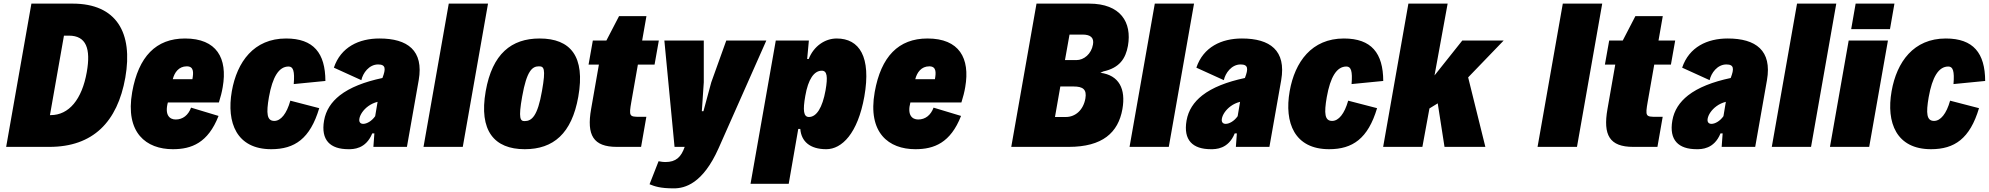

<svg xmlns="http://www.w3.org/2000/svg" viewBox="-20 -804 10887 1051"><path d="M13.7 0H250.5C488.3 0 623 -135.7 666 -379.4C709 -624.5 618.2 -784.2 377.4 -784.2H151.9ZM253.4 -173.8 330.1 -608.9H356.9C452.6 -608.9 477.5 -537.1 455.1 -409.7C428.7 -259.8 357.4 -173.8 257.3 -173.8Z M992.7 -593.3C834 -593.3 738.3 -494.6 703.6 -300.3C664.1 -76.2 780.8 12.7 926.3 12.7C1028.8 12.7 1118.7 -22 1176.3 -169.4L1025.9 -214.8C1010.7 -173.8 981 -149.9 941.9 -149.9C908.7 -149.9 880.4 -173.8 898.9 -243.2H1178.2C1187.5 -272.5 1194.8 -300.8 1199.2 -327.6C1226.6 -485.4 1166.5 -593.3 992.7 -593.3ZM1002.4 -440.9C1041 -440.9 1040 -408.2 1033.2 -370.6H925.8C935.1 -407.2 958.5 -440.9 1002.4 -440.9Z M1464.8 12.7C1593.3 12.7 1677.7 -44.9 1727.5 -211.9L1569.3 -252.9C1549.3 -181.2 1517.1 -142.1 1481.4 -142.1C1440.9 -142.1 1436.5 -182.6 1452.1 -272.5C1471.7 -382.3 1506.3 -439.9 1559.6 -439.9C1585 -439.9 1593.8 -415 1587.9 -343.8L1761.2 -360.8C1760.7 -513.2 1696.8 -593.3 1545.9 -593.3C1369.6 -593.3 1277.3 -465.3 1249 -304.7C1218.8 -132.3 1275.4 12.7 1464.8 12.7Z M2057.1 -593.3C1945.3 -593.3 1845.7 -546.9 1807.6 -433.6L1958 -365.2C1966.3 -403.8 2000 -451.2 2049.8 -451.2C2092.3 -451.2 2092.3 -426.8 2073.7 -377.9L2073.2 -377C1974.6 -356 1895.5 -325.2 1839.8 -281.7C1793.5 -245.1 1763.7 -200.2 1753.9 -144C1735.4 -36.6 1787.6 12.7 1887.2 12.7C1912.6 12.7 1982.4 13.2 2017.6 -73.7H2029.3L2023.9 0H2207.5L2272 -365.2C2300.3 -527.8 2210.9 -593.3 2057.1 -593.3ZM1968.3 -126C1953.6 -126 1943.8 -134.8 1947.3 -154.3C1950.7 -175.3 1967.8 -202.6 1996.1 -223.1C2010.3 -233.4 2027.3 -241.7 2046.9 -246.6L2033.7 -168C2014.6 -140.6 1987.3 -126 1968.3 -126Z M2298.3 0H2513.2L2651.4 -784.2H2436.5Z M2852.5 12.7C3009.3 12.7 3109.9 -73.2 3145.5 -274.4C3184.6 -495.1 3103.5 -593.3 2933.6 -593.3C2779.8 -593.3 2674.8 -509.8 2638.7 -304.7C2600.6 -87.9 2685.5 12.7 2852.5 12.7ZM2851.6 -141.1C2828.6 -141.1 2816.4 -153.8 2838.4 -275.9C2863.3 -417.5 2894 -440.9 2929.7 -440.9C2956.5 -440.9 2969.2 -432.1 2946.8 -306.2C2922.9 -168.5 2891.1 -141.1 2851.6 -141.1Z M3356.4 0H3489.3L3518.1 -164.6H3482.4C3425.3 -164.6 3421.9 -166.5 3436 -247.1L3471.7 -450.2H3563L3586.4 -582H3495.1L3518.6 -715.8H3368.7L3299.3 -582H3225.1L3201.7 -450.2H3258.3L3215.8 -207.5C3190.4 -64 3227.5 0 3356.4 0Z M3668.5 227.1C3729 227.1 3827.1 201.7 3913.6 7.3L4174.8 -582H3955.6L3873.5 -353.5L3830.6 -195.3H3821.8L3832.5 -353.5V-582H3616.7L3672.4 0H3728C3708.5 55.7 3680.7 83 3622.1 83C3614.7 83 3599.6 82 3585 78.6L3535.6 204.6C3563.5 215.8 3592.8 227.1 3668.5 227.1Z M4088.4 202.1H4297.4L4349.6 -98.1H4360.8C4366.2 -30.3 4413.1 12.7 4502.9 12.7C4588.4 12.7 4675.3 -73.2 4711.4 -275.9C4749.5 -492.7 4684.6 -593.3 4560.1 -593.3C4496.1 -593.3 4434.6 -551.8 4406.7 -481H4398.4L4407.7 -582H4226.6ZM4408.2 -163.6C4378.4 -163.6 4374 -199.7 4388.2 -279.3C4403.8 -370.1 4436 -417 4478.5 -417C4507.3 -417 4512.2 -384.8 4499 -309.6C4481.9 -214.4 4449.7 -163.6 4408.2 -163.6Z M5057.1 -593.3C4898.4 -593.3 4802.7 -494.6 4768.1 -300.3C4728.5 -76.2 4845.2 12.7 4990.7 12.7C5093.3 12.7 5183.1 -22 5240.7 -169.4L5090.3 -214.8C5075.2 -173.8 5045.4 -149.9 5006.3 -149.9C4973.1 -149.9 4944.8 -173.8 4963.4 -243.2H5242.7C5252 -272.5 5259.3 -300.8 5263.7 -327.6C5291 -485.4 5231 -593.3 5057.1 -593.3ZM5066.9 -440.9C5105.5 -440.9 5104.5 -408.2 5097.7 -370.6H4990.2C4999.5 -407.2 5022.9 -440.9 5066.9 -440.9Z M5515.6 0H5830.1C6015.1 0 6101.1 -78.1 6124 -206.5C6143.6 -317.9 6105.5 -392.1 6003.4 -405.8L6020 -413.1C6108.4 -432.6 6141.6 -483.4 6154.3 -553.2C6176.8 -681.2 6114.7 -784.2 5941.9 -784.2H5653.8ZM5809.6 -475.1 5834.5 -614.7H5906.7C5949.7 -614.7 5969.7 -597.2 5962.9 -560.5C5954.1 -508.3 5913.1 -475.1 5872.6 -475.1ZM5754.9 -163.6 5784.2 -330.6H5856.4C5908.7 -330.6 5929.7 -314 5921.4 -265.1C5910.2 -201.7 5866.7 -163.6 5814.5 -163.6Z M6163.1 0H6377.9L6516.1 -784.2H6301.3Z M6778.3 -593.3C6666.5 -593.3 6566.9 -546.9 6528.8 -433.6L6679.2 -365.2C6687.5 -403.8 6721.2 -451.2 6771 -451.2C6813.5 -451.2 6813.5 -426.8 6794.9 -377.9L6794.4 -377C6695.8 -356 6616.7 -325.2 6561 -281.7C6514.6 -245.1 6484.9 -200.2 6475.1 -144C6456.5 -36.6 6508.8 12.7 6608.4 12.7C6633.8 12.7 6703.6 13.2 6738.8 -73.7H6750.5L6745.1 0H6928.7L6993.2 -365.2C7021.5 -527.8 6932.1 -593.3 6778.3 -593.3ZM6689.5 -126C6674.8 -126 6665 -134.8 6668.5 -154.3C6671.9 -175.3 6689 -202.6 6717.3 -223.1C6731.4 -233.4 6748.5 -241.7 6768.1 -246.6L6754.9 -168C6735.8 -140.6 6708.5 -126 6689.5 -126Z M7255.4 12.7C7383.8 12.7 7468.3 -44.9 7518.1 -211.9L7359.9 -252.9C7339.8 -181.2 7307.6 -142.1 7272 -142.1C7231.4 -142.1 7227.1 -182.6 7242.7 -272.5C7262.2 -382.3 7296.9 -439.9 7350.1 -439.9C7375.5 -439.9 7384.3 -415 7378.4 -343.8L7551.8 -360.8C7551.3 -513.2 7487.3 -593.3 7336.4 -593.3C7160.2 -593.3 7067.9 -465.3 7039.6 -304.7C7009.3 -132.3 7065.9 12.7 7255.4 12.7Z M8210.9 -582H7984.4L7832.5 -391.1L7904.3 -784.2H7689.5L7551.3 0H7766.1L7804.7 -210.4L7850.1 -238.3L7887.2 0H8110.8L8016.6 -380.4Z M8396.5 0H8612.3L8750.5 -784.2H8534.7Z M8919.9 0H9052.7L9081.5 -164.6H9045.9C8988.8 -164.6 8985.4 -166.5 8999.5 -247.1L9035.2 -450.2H9126.5L9149.9 -582H9058.6L9082 -715.8H8932.1L8862.8 -582H8788.6L8765.1 -450.2H8821.8L8779.3 -207.5C8753.9 -64 8791 0 8919.9 0Z M9437.5 -593.3C9325.7 -593.3 9226.1 -546.9 9188 -433.6L9338.4 -365.2C9346.7 -403.8 9380.4 -451.2 9430.2 -451.2C9472.7 -451.2 9472.7 -426.8 9454.1 -377.9L9453.6 -377C9355 -356 9275.9 -325.2 9220.2 -281.7C9173.8 -245.1 9144 -200.2 9134.3 -144C9115.7 -36.6 9168 12.7 9267.6 12.7C9293 12.7 9362.8 13.2 9397.9 -73.7H9409.7L9404.3 0H9587.9L9652.3 -365.2C9680.7 -527.8 9591.3 -593.3 9437.5 -593.3ZM9348.6 -126C9334 -126 9324.2 -134.8 9327.6 -154.3C9331.1 -175.3 9348.1 -202.6 9376.5 -223.1C9390.6 -233.4 9407.7 -241.7 9427.2 -246.6L9414.1 -168C9395 -140.6 9367.7 -126 9348.6 -126Z M9678.7 0H9893.6L10031.7 -784.2H9816.9Z M10113.3 -644.5H10325.7L10350.1 -784.2H10137.7ZM9997.1 0H10211.9L10314.5 -582H10099.6Z M10550.3 12.7C10678.7 12.7 10763.2 -44.9 10813 -211.9L10654.8 -252.9C10634.8 -181.2 10602.5 -142.1 10566.9 -142.1C10526.4 -142.1 10522 -182.6 10537.6 -272.5C10557.1 -382.3 10591.8 -439.9 10645 -439.9C10670.4 -439.9 10679.2 -415 10673.3 -343.8L10846.7 -360.8C10846.2 -513.2 10782.2 -593.3 10631.3 -593.3C10455.1 -593.3 10362.8 -465.3 10334.5 -304.7C10304.2 -132.3 10360.8 12.7 10550.3 12.7Z"/></svg>

Font: Decalotype Black Italic
Style: Regular
Weight: 900
Italic angle: -10°
Designer: Alfredo Marco Pradil
Foundry: Alfredo Marco Pradil
Version: Version 1.0